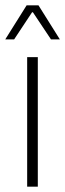

<svg xmlns="http://www.w3.org/2000/svg" viewBox="-24 -701 244 721"><path d="M118 0H78V-486.5H118ZM-4 -553.5 76 -681H120.5L200.5 -553.5V-553H167.5L99.5 -655H96.5L29 -553H-4Z"/></svg>

Font: Anek Malayalam ExtraLight
Style: Regular
Weight: 250
Version: Version 1.003